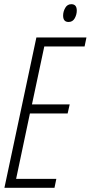

<svg xmlns="http://www.w3.org/2000/svg" viewBox="-20 -892 431 912"><path d="M1 0 152.8 -713.9H390.6L381.8 -671.4H190.4L131.8 -396H311L301.3 -353H122.1L56.6 -42.5H247.6L238.8 0ZM305.7 -787.6Q279.8 -787.6 279.8 -817.9Q279.8 -836.9 289.8 -854.5Q299.8 -872.1 318.8 -872.1Q344.7 -872.1 344.7 -841.8Q344.7 -822.8 335 -805.2Q325.2 -787.6 305.7 -787.6Z"/></svg>

Font: Open Sans Condensed Light
Style: Italic
Weight: 300
Width: 3
Italic angle: -12°
Designer: Monotype Design Team
Foundry: Monotype Imaging Inc.
Version: Version 3.000; ttfautohint (v1.8.4)